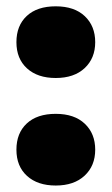

<svg xmlns="http://www.w3.org/2000/svg" viewBox="-20 -578 354 608"><path d="M156.5 9.5Q99 9.5 65.5 -21Q32 -51.5 32 -104Q32 -156.5 64.8 -187Q97.5 -217.5 156.5 -217.5Q215.5 -217.5 248.5 -186.2Q281.5 -155 281.5 -104Q281.5 -53 248 -21.8Q214.5 9.5 156.5 9.5ZM156.5 -331Q99 -331 65.5 -361.5Q32 -392 32 -444.5Q32 -497 64.8 -527.5Q97.5 -558 156.5 -558Q215.5 -558 248.5 -526.8Q281.5 -495.5 281.5 -444.5Q281.5 -393.5 248 -362.2Q214.5 -331 156.5 -331Z"/></svg>

Font: Encode Sans SemiExpanded SemiExpanded ExtraBold
Style: Regular
Weight: 800
Width: 6
Designer: Multiple Designers
Foundry: Impallari Type
Version: Version 3.000; ttfautohint (v1.8.3) -l 8 -r 50 -G 200 -x 14 